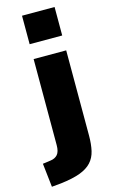

<svg xmlns="http://www.w3.org/2000/svg" viewBox="-184 -803 617 1048"><g transform="rotate(-15 124.5 -279.0)"><path d="M56 -590V-751H240V-590ZM-28 193 -43 59 1 53Q27 50 41.5 33.5Q56 17 56 -20V-506H240V-24Q240 24 231.5 61Q223 98 199.5 123.5Q176 149 134 164.5Q92 180 25 188Z"/></g></svg>

Font: Nunito Sans 7pt SemiCondensed Black
Style: Regular
Weight: 900
Width: 4
Designer: Vernon Adams
Foundry: Vernon Adams
Version: Version 3.101;gftools[0.9.27]